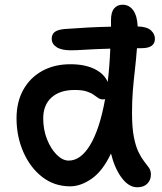

<svg xmlns="http://www.w3.org/2000/svg" viewBox="-20 -780 685 813"><path d="M277 9Q210 9 159 -30.5Q108 -70 79 -136Q50 -202 50 -279Q50 -348 78.5 -399.5Q107 -451 158.5 -479.5Q210 -508 278 -508Q339 -508 380 -488Q421 -468 436 -433Q444 -498 447 -574Q378 -572 340.5 -569.5Q303 -567 280 -567Q240 -567 219.5 -580.5Q199 -594 199 -616Q199 -634 211 -644Q223 -654 252 -657Q304 -661 352.5 -663.5Q401 -666 450 -667Q450 -681 450 -695Q450 -729 463.5 -744.5Q477 -760 499 -760Q527 -760 544 -736.5Q561 -713 563 -668Q602 -667 619 -651.5Q636 -636 636 -616Q636 -576 580 -576Q569 -576 560 -576Q556 -525 551 -482Q546 -439 542.5 -396Q539 -353 539 -302Q539 -239 547 -199Q555 -159 567 -135Q579 -111 590.5 -96.5Q602 -82 610.5 -70Q619 -58 619 -41Q619 -18 604 -2.5Q589 13 561 13Q525 13 495 -27.5Q465 -68 450 -130Q415 -56 368.5 -23.5Q322 9 277 9ZM163 -279Q163 -231 179 -190.5Q195 -150 220 -125Q245 -100 271 -100Q322 -100 362 -166.5Q402 -233 425 -360Q421 -359 417 -359Q405 -359 396 -365Q387 -371 376 -379Q365 -387 346.5 -393Q328 -399 296 -399Q233 -399 198 -367Q163 -335 163 -279Z"/></svg>

Font: Shantell Sans Normal
Style: Regular
Weight: 500
Designer: Stephen Nixon, Anya Danilova, Shantell Martin
Foundry: Arrow Type
Version: Version 1.009;[a7da0bfa3]